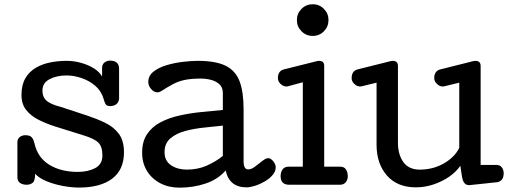

<svg xmlns="http://www.w3.org/2000/svg" viewBox="-20 -865 2386 899"><path d="M349.6 13.2Q314.5 13.2 273.9 5.6Q233.4 -2 198.2 -16.4Q163.1 -30.8 144.5 -51.3Q144.5 -18.6 133.1 -9.3Q121.6 0 105 0Q86.4 0 74 -8.3Q61.5 -16.6 61.5 -36.1V-201.2Q62.5 -216.3 73.5 -224.1Q84.5 -231.9 98.6 -231.9Q120.1 -231.9 128.7 -221.9Q137.2 -211.9 141.6 -192.9Q156.7 -126.5 211.2 -93.3Q265.6 -60.1 344.2 -60.1Q392.1 -60.1 425.8 -77.9Q459.5 -95.7 459.5 -137.2Q459.5 -178.7 440.2 -197.5Q420.9 -216.3 370.6 -231.4L237.8 -272.9Q196.3 -286.1 160.4 -304.2Q124.5 -322.3 102.5 -350.1Q80.6 -377.9 80.6 -420.4Q80.6 -467.8 98.9 -498.8Q117.2 -529.8 147.7 -547.6Q178.2 -565.4 215.8 -572.8Q253.4 -580.1 292 -580.1Q325.7 -580.1 359.4 -570.8Q393.1 -561.5 419.7 -544.9Q446.3 -528.3 458 -506.3V-547.9Q458 -563 468.8 -572Q479.5 -581.1 494.6 -581.1Q537.6 -581.1 537.6 -543V-401.9Q535.6 -385.3 524.2 -376.7Q512.7 -368.2 495.6 -368.2Q479.5 -368.2 474.1 -377.9Q468.8 -387.7 463.9 -405.8Q453.1 -440.4 425.3 -463.9Q397.5 -487.3 361.8 -499.5Q326.2 -511.7 291 -511.7Q246.1 -511.7 212.4 -494.4Q178.7 -477.1 178.7 -440.9Q178.7 -409.7 198.7 -392.8Q218.8 -376 263.7 -364.7L388.7 -323.7Q432.6 -309.1 471.9 -290.3Q511.2 -271.5 535.9 -239.3Q560.5 -207 560.5 -151.9Q560.5 -70.3 505.4 -28.6Q450.2 13.2 349.6 13.2Z M820.3 13.7Q770.5 13.7 731 -6.8Q691.4 -27.3 668.5 -64.2Q645.5 -101.1 645.5 -149.9Q645.5 -202.6 668.7 -237.1Q691.9 -271.5 731.2 -292.2Q770.5 -313 819.8 -324Q869.1 -335 921.9 -340.3Q974.6 -345.7 1023.4 -350.1V-429.2Q1023.4 -455.1 1008.1 -469.7Q992.7 -484.4 969.2 -490.7Q945.8 -497.1 920.4 -497.1Q874.5 -497.1 844.7 -490.7Q814.9 -484.4 790.3 -471.2Q765.6 -458 734.4 -438Q725.1 -432.6 717.3 -432.6Q700.7 -432.6 687.5 -448.2Q674.3 -463.9 674.3 -481Q674.3 -510.3 698.5 -529.5Q722.7 -548.8 759.8 -559.8Q796.9 -570.8 836.4 -575.4Q876 -580.1 906.2 -580.1Q989.3 -580.1 1035.9 -557.4Q1082.5 -534.7 1101.6 -484.9Q1120.6 -435.1 1120.6 -353V-106.9Q1120.6 -91.8 1125.7 -81.8Q1130.9 -71.8 1142.1 -71.8Q1156.7 -71.8 1174.3 -85Q1191.9 -98.1 1208.3 -111.3Q1224.6 -124.5 1236.3 -124.5Q1247.6 -124.5 1259.3 -110.1Q1271 -95.7 1271 -82Q1271 -62.5 1256.3 -45.4Q1241.7 -28.3 1219.5 -15.4Q1197.3 -2.4 1174.1 4.9Q1150.9 12.2 1134.3 12.2Q1053.7 12.2 1036.6 -66.9Q1001 -25.4 943.4 -5.9Q885.7 13.7 820.3 13.7ZM854.5 -70.8Q905.8 -70.8 947.8 -89.4Q989.7 -107.9 1023.4 -134.8V-276.9Q984.9 -272.5 937.7 -267.8Q890.6 -263.2 848.1 -252Q805.7 -240.7 778.1 -217.3Q750.5 -193.8 750.5 -152.8Q750.5 -111.3 781.2 -91.1Q812 -70.8 854.5 -70.8Z M1444.3 -696.8Q1413.6 -696.8 1391.8 -718.5Q1370.1 -740.2 1370.1 -771Q1370.1 -801.8 1391.8 -823.5Q1413.6 -845.2 1444.3 -845.2Q1475.1 -845.2 1496.6 -823.5Q1518.1 -801.8 1518.1 -771Q1518.1 -740.2 1496.6 -718.5Q1475.1 -696.8 1444.3 -696.8ZM1334 0Q1293.9 0 1293.9 -40.5Q1293.9 -58.6 1303 -71.5Q1312 -84.5 1331.1 -84.5H1397.9V-480L1328.1 -460.9Q1325.2 -460 1321.3 -460Q1306.6 -460 1293.9 -471.9Q1281.2 -483.9 1281.2 -499Q1281.2 -532.7 1309.1 -540L1465.3 -579.1Q1469.2 -580.1 1473.1 -580.1Q1498 -580.1 1498 -557.1V-84.5H1573.2Q1591.8 -84.5 1600.1 -71.3Q1608.4 -58.1 1608.4 -39.6Q1608.4 -23.4 1598.9 -11.7Q1589.4 0 1572.3 0Z M1927.2 12.2Q1840.3 12.2 1791.7 -43.2Q1743.2 -98.6 1743.2 -187V-478L1673.3 -460.9Q1670.4 -460 1666.5 -460Q1651.9 -460 1639.2 -471.9Q1626.5 -483.9 1626.5 -499Q1626.5 -532.7 1654.3 -540L1810.5 -579.1Q1814.5 -580.1 1818.4 -580.1Q1843.3 -580.1 1843.3 -556.2V-195.8Q1843.3 -142.1 1868.4 -106.4Q1893.6 -70.8 1945.3 -70.8Q2008.3 -70.8 2059.1 -100.3Q2109.9 -129.9 2130.4 -172.9V-478L2060.5 -460.9Q2057.6 -460 2053.2 -460Q2038.6 -460 2025.9 -471.9Q2013.2 -483.9 2013.2 -499Q2013.2 -532.7 2041.5 -540L2197.3 -579.1Q2201.2 -580.1 2205.6 -580.1Q2230.5 -580.1 2230.5 -556.2V-92.8H2304.2Q2320.8 -92.8 2329.6 -81.3Q2338.4 -69.8 2338.4 -53.2Q2338.4 -19.5 2310.5 -12.2L2177.2 2Q2163.1 2 2154.8 -7.6Q2146.5 -17.1 2142.6 -41L2135.3 -88.9Q2116.2 -60.5 2083.5 -37.8Q2050.8 -15.1 2010.3 -1.5Q1969.7 12.2 1927.2 12.2Z"/></svg>

Font: Cutive
Style: Regular
Weight: 400
Version: Version 1.100; ttfautohint (v1.8.4.7-5d5b)